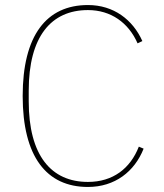

<svg xmlns="http://www.w3.org/2000/svg" viewBox="-20 -730 650 762"><path d="M329 12C436 12 514 -49 550 -140L531 -148C497 -61 428 -8 329 -8C183 -8 94 -113 94 -328V-370C94 -585 183 -690 329 -690C420 -690 490 -640 526 -558L545 -567C507 -652 431 -710 329 -710C164 -710 70 -589 70 -349C70 -109 164 12 329 12Z"/></svg>

Font: IBM Plex Arabic Thin
Style: Regular
Weight: 100
Designer: Mike Abbink, Paul van der Laan, Pieter van Rosmalen, Wael Morcos, Khajak Apelian
Foundry: Bold Monday
Version: Version 1.0